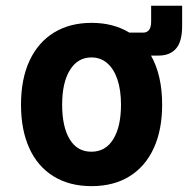

<svg xmlns="http://www.w3.org/2000/svg" viewBox="-20 -640 658 672"><path d="M53.5 -273.5Q53.5 -363.5 83.5 -427.8Q113.5 -492 169 -526Q224.5 -560 300.5 -560Q376.5 -560 432.5 -526H483Q494 -526 501.5 -535Q509 -544 509 -565V-620H617.5V-549.5Q617.5 -494.5 596.2 -470Q575 -445.5 535 -445.5H508.5Q547.5 -376.5 547.5 -273.5Q547.5 -185.5 518.2 -121.5Q489 -57.5 433.5 -23Q378 11.5 300.5 11.5Q223 11.5 167.2 -23Q111.5 -57.5 82.5 -121.5Q53.5 -185.5 53.5 -273.5ZM403.5 -273.5Q403.5 -324.5 391 -361.8Q378.5 -399 355.2 -419Q332 -439 300 -439Q252 -439 224.8 -395Q197.5 -351 197.5 -273.5Q197.5 -196.5 223.8 -152.8Q250 -109 300 -109Q349.5 -109 376.5 -153Q403.5 -197 403.5 -273.5Z"/></svg>

Font: JuliaMono ExtraBold
Style: Regular
Weight: 800
Monospace: yes
Designer: cormullion
Foundry: corm
Version: Version 0.055; ttfautohint (v1.8.4)